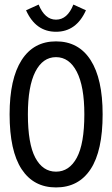

<svg xmlns="http://www.w3.org/2000/svg" viewBox="-20 -809 490 840"><path d="M225 11Q127 11 74.5 -69Q22 -149 22 -309Q22 -464 74.5 -546Q127 -628 225 -628Q324 -628 376.5 -546Q429 -464 429 -309Q429 -149 376.5 -69Q324 11 225 11ZM225 -58Q283 -58 316 -119Q349 -180 349 -309Q349 -431 316 -495Q283 -559 225 -559Q167 -559 134.5 -495Q102 -431 102 -309Q102 -180 134.5 -119Q167 -58 225 -58ZM301 -789 356 -764Q314 -670 225 -670Q136 -670 94 -764L149 -789Q176 -723 225 -723Q275 -723 301 -789Z"/></svg>

Font: Inconsolata SemiCondensed Medium
Style: Regular
Weight: 500
Width: 4
Monospace: yes
Designer: Raph Levien, Cyreal, Brenton Simpson
Foundry: Raph Levien, Cyreal, Google
Version: Version 3.001; ttfautohint (v1.8.2.53-6de2)